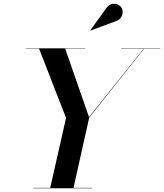

<svg xmlns="http://www.w3.org/2000/svg" viewBox="-20 -1009 879 1029"><path d="M602 -896C634 -905.5 646.5 -944 631 -968.5C617 -990.5 575.5 -1001 551 -967L463.5 -846L464 -845ZM159 -2V0H474V-2H374L458 -378.5L752 -748H839V-750H629V-748H750L457 -381.5L329.5 -748H436.5V-750H119V-748H189.5L334 -377L249 -2Z"/></svg>

Font: Bodoni* 96pt Medium
Style: Italic
Weight: 500
Italic angle: -13°
Version: Version 2.3